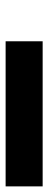

<svg xmlns="http://www.w3.org/2000/svg" viewBox="232 -282 175 700"><g transform="rotate(-90 320.0 67.5)"><path d="M-10 0H519V135H-10Z"/></g></svg>

Font: Azeret Mono
Style: Bold Italic
Weight: 700
Italic angle: -12°
Designer: Martin Vácha
Foundry: Displaay
Version: Version 1.000; Glyphs 3.0.3, build 3074